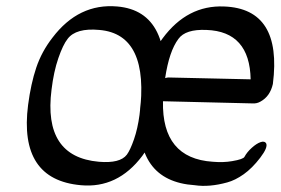

<svg xmlns="http://www.w3.org/2000/svg" viewBox="-20 -562 911 622"><path d="M508 -234Q504 -49 669 -38Q704 -35 732 -40Q768 -46 772 -54Q780 -69 795.5 -83Q811 -97 824 -101.5Q837 -106 842 -98Q849 -85 823 -51Q797 -17 769.5 2.5Q742 22 716 29Q658 45 611 38Q414 25 434 -211Q440 -284 456 -337.5Q472 -391 507 -438Q587 -546 706 -541Q895 -534 864 -290Q855 -250 824 -233Q812 -226 798 -227ZM515 -309Q522 -311 526 -311L792 -305Q789 -460 649 -465Q581 -468 558 -436Q528 -396 515 -309ZM360 -541Q544 -525 508 -240Q493 -126 441 -57Q361 49 242 38Q40 20 71 -222Q80 -291 97.5 -343Q115 -395 150 -440Q235 -552 360 -541ZM302 -465Q226 -472 199 -436Q184 -417 169 -373.5Q154 -330 147 -272Q119 -54 300 -38Q369 -32 391 -61Q402 -76 414 -110.5Q426 -145 432 -190Q466 -451 302 -465ZM360 -541Q544 -525 508 -240Q493 -126 441 -57Q361 49 242 38Q40 20 71 -222Q80 -291 97.5 -343Q115 -395 150 -440Q235 -552 360 -541ZM302 -465Q226 -472 199 -436Q184 -417 169 -373.5Q154 -330 147 -272Q119 -54 300 -38Q369 -32 391 -61Q402 -76 414 -110.5Q426 -145 432 -190Q466 -451 302 -465Z"/></svg>

Font: Kavivanar
Style: Regular
Weight: 400
Designer: Tharique Azeez
Foundry: Tharique Azeez
Version: Version 1.88